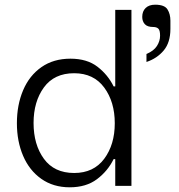

<svg xmlns="http://www.w3.org/2000/svg" viewBox="-20 -792 763 818"><path d="M52 -267Q52 -345 78.5 -407.5Q105 -470 156.5 -506Q208 -542 280 -542Q351 -542 395.5 -507.5Q440 -473 464 -424H471V-750H540V0H471V-114H464Q439 -63 393 -28.5Q347 6 277 6Q207 6 156 -30Q105 -66 78.5 -128Q52 -190 52 -267ZM469 -267Q469 -358 424 -419Q379 -480 296 -480Q211 -480 167 -419.5Q123 -359 123 -268Q123 -176 167 -115.5Q211 -55 296 -55Q379 -55 424 -115.5Q469 -176 469 -267ZM604 -562Q635 -575 648.5 -596Q662 -617 662 -640Q662 -663 654.5 -670Q647 -677 633 -677Q608 -677 597 -689Q586 -701 586 -720Q586 -744 600.5 -758Q615 -772 641 -772Q681 -772 693.5 -752Q706 -732 706 -704V-669Q706 -611 677.5 -577Q649 -543 604 -528Z"/></svg>

Font: Be Vietnam Light
Style: Regular
Weight: 300
Designer: Gabriel Lam
Foundry: TypeRant
Version: Version 4.000